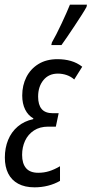

<svg xmlns="http://www.w3.org/2000/svg" viewBox="-20 -801 396 831"><path d="M129.4 9.8Q87.4 9.8 58.6 -5.9Q29.8 -21.5 15.4 -50.3Q1 -79.1 1 -119.1Q1 -160.6 15.1 -195.3Q29.3 -230 56.9 -253.4Q84.5 -276.9 123.5 -285.2L124.5 -288.6Q101.6 -301.3 88.9 -326.9Q76.2 -352.5 76.2 -387.7Q76.2 -431.6 94.2 -467.3Q112.3 -502.9 146.5 -523.9Q180.7 -544.9 229 -544.9Q260.3 -544.9 287.1 -537.1Q314 -529.3 335.9 -512.2L301.3 -457Q287.1 -469.7 268.6 -476.1Q250 -482.4 230.5 -482.4Q190.9 -482.4 168 -454.3Q145 -426.3 145 -382.8Q145 -347.2 160.4 -329.1Q175.8 -311 208.5 -311H233.9L221.7 -252.9H189Q152.3 -252.9 127 -236.3Q101.6 -219.7 88.6 -191.9Q75.7 -164.1 75.7 -130.4Q75.7 -93.3 92.8 -73.2Q109.9 -53.2 145.5 -53.2Q170.4 -53.2 192.6 -60.1Q214.8 -66.9 239.7 -81.5V-18.1Q215.8 -4.4 187.7 2.7Q159.7 9.8 129.4 9.8ZM202.1 -606 204.6 -617.2Q212.9 -631.3 223.9 -652.8Q234.9 -674.3 246.1 -698.2Q257.3 -722.2 267.1 -744.1Q276.9 -766.1 282.7 -780.8H356.4L354.5 -771Q347.7 -758.3 333.5 -736.1Q319.3 -713.9 302.5 -688.5Q285.6 -663.1 270.5 -640.9Q255.4 -618.7 246.1 -606Z"/></svg>

Font: Open Sans Condensed
Style: Italic
Weight: 400
Width: 3
Italic angle: -12°
Designer: Monotype Design Team
Foundry: Monotype Imaging Inc.
Version: Version 3.000